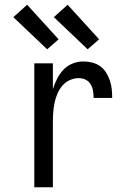

<svg xmlns="http://www.w3.org/2000/svg" viewBox="-20 -786 540 806"><path d="M124 0V-520H202V-412Q209 -434 219.5 -455Q230 -476 246 -493Q262 -510 284 -519Q306 -528 329 -528Q348 -528 366.5 -523.5Q385 -519 400 -508.5Q415 -498 425 -482Q435 -466 441 -448.5Q447 -431 449 -412.5Q451 -394 451 -375H373Q373 -390 370.5 -404.5Q368 -419 360.5 -432Q353 -445 339.5 -451.5Q326 -458 311 -458Q291 -458 272.5 -449.5Q254 -441 241.5 -426Q229 -411 221 -392.5Q213 -374 209 -354.5Q205 -335 203.5 -315Q202 -295 202 -276V0ZM348 -579 206 -714 264 -766 396 -621ZM178 -579 36 -714 94 -766 226 -621Z"/></svg>

Font: Iosevka NFM
Style: Regular
Weight: 400
Monospace: yes
Designer: Belleve Invis
Foundry: Belleve Invis
Version: Version 29.0.4; ttfautohint (v1.8.4);Nerd Fonts 3.3.0